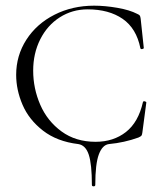

<svg xmlns="http://www.w3.org/2000/svg" viewBox="-20 -500 580 677"><path d="M316 152Q316 157 310 157Q304 157 304 152Q304 79 293 45.5Q282 12 256 8Q181 -1 131.5 -39.5Q82 -78 59.5 -130.5Q37 -183 37 -236Q37 -304 73 -360Q109 -416 172 -448Q235 -480 312 -480Q350 -480 393.5 -472.5Q437 -465 464 -451Q471 -448 473 -445Q475 -442 476 -434L487 -331Q487 -328 481.5 -327Q476 -326 475 -330Q461 -400 412.5 -433.5Q364 -467 289 -467Q235 -467 191 -439Q147 -411 122 -361.5Q97 -312 97 -251Q97 -188 122 -130.5Q147 -73 197 -36.5Q247 0 317 0Q380 0 424 -34.5Q468 -69 484 -140Q484 -143 489 -143Q491 -143 493.5 -141.5Q496 -140 496 -139L482 -33Q481 -25 479 -22Q477 -19 468 -15Q418 3 364 8Q341 11 328.5 44.5Q316 78 316 152Z"/></svg>

Font: Cormorant SC Light
Style: Regular
Weight: 300
Designer: Christian Thalmann (Catharsis Fonts)
Foundry: Catharsis Fonts
Version: Version 4.000